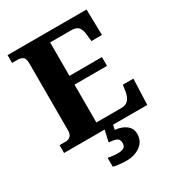

<svg xmlns="http://www.w3.org/2000/svg" viewBox="-221 -844 1108 1213"><g transform="rotate(-30 332.5 -237.0)"><path d="M24 0V-57H68Q91 -57 104 -70.5Q117 -84 117 -110V-599Q117 -637 101.5 -647Q86 -657 66 -657H24V-714H600L604 -526H527L522 -575Q518 -613 503 -631Q488 -649 451 -649H297V-405H534V-341H297V-65H479Q514 -65 531 -85.5Q548 -106 554 -139L561 -188H638L631 0ZM339 240Q323 240 294 237Q265 234 247 229V164Q286 172 315 172Q344 172 360 163.5Q376 155 376 130Q376 101 355 93Q334 85 301 83L322 -9H384L374 34Q423 38 454 62Q485 86 485 126Q485 179 444 209.5Q403 240 339 240Z"/></g></svg>

Font: Noto Serif ExtraBold
Style: Regular
Weight: 800
Designer: Monotype Design Team
Foundry: Monotype Imaging Inc.
Version: Version 2.014